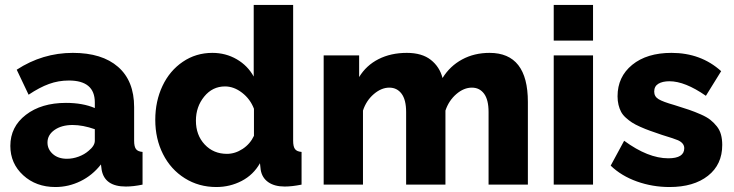

<svg xmlns="http://www.w3.org/2000/svg" viewBox="-20 -750 2980 780"><path d="M22 -157.2Q22 -234.9 85 -283.4Q147.9 -332 248 -332Q316.4 -332 365.2 -311V-334Q365.2 -422.9 259.8 -422.9Q217.3 -422.9 179 -408.9Q140.6 -395 96.2 -365.2L47.9 -466.8Q152.8 -535.2 275.9 -535.2Q394.5 -535.2 459.7 -478.3Q524.9 -421.4 524.9 -314.9V-178.2Q524.9 -154.3 532.5 -144.3Q540 -134.3 559.1 -132.8V0Q522 7.8 491.2 7.8Q405.8 7.8 393.1 -59.1L390.1 -82Q355.5 -37.6 306.9 -13.9Q258.3 9.8 205.1 9.8Q126.5 9.8 74.2 -38.1Q22 -85.9 22 -157.2ZM339.8 -137.2Q365.2 -157.7 365.2 -178.2V-225.1Q316.4 -242.2 274.9 -242.2Q230.5 -242.2 201.7 -222.2Q172.9 -202.1 172.9 -170.9Q172.9 -143.6 194.6 -124.3Q216.3 -105 252 -105Q275.9 -105 299.6 -113.8Q323.2 -122.6 339.8 -137.2Z M610.8 -263.2Q610.8 -338.9 640.1 -400.9Q669.4 -462.9 722.7 -499Q775.9 -535.2 842.8 -535.2Q897 -535.2 941.7 -509.3Q986.3 -483.4 1010.7 -439V-730H1170.9V-178.2Q1170.9 -154.3 1178.5 -144.3Q1186 -134.3 1205.1 -132.8V0Q1166.5 7.8 1136.7 7.8Q1095.2 7.8 1069.8 -10Q1044.4 -27.8 1039.1 -60.1L1036.1 -86.9Q1009.3 -39.6 961.7 -14.9Q914.1 9.8 858.9 9.8Q787.6 9.8 730.7 -25.9Q673.8 -61.5 642.3 -123.8Q610.8 -186 610.8 -263.2ZM1011.7 -198.2V-308.1Q996.6 -347.7 963.4 -373.3Q930.2 -398.9 894 -398.9Q843.3 -398.9 809.6 -357.7Q775.9 -316.4 775.9 -259.8Q775.9 -201.2 811.5 -163.1Q847.2 -125 901.9 -125Q935.1 -125 965.6 -145Q996.1 -165 1011.7 -198.2Z M2124.5 0H1964.8V-294.9Q1964.8 -344.7 1946.5 -369.4Q1928.2 -394 1897 -394Q1864.3 -394 1833.7 -367.7Q1803.2 -341.3 1789.6 -300.8V0H1629.9V-294.9Q1629.9 -344.7 1611.3 -369.4Q1592.8 -394 1561.5 -394Q1529.3 -394 1498.5 -367.7Q1467.8 -341.3 1454.6 -300.8V0H1294.9V-524.9H1439V-437Q1467.8 -484.4 1517.8 -509.8Q1567.9 -535.2 1632.8 -535.2Q1694.3 -535.2 1730.2 -506.8Q1766.1 -478.5 1777.8 -433.1Q1808.1 -481.9 1857.4 -508.5Q1906.7 -535.2 1968.8 -535.2Q2124.5 -535.2 2124.5 -335.9Z M2229.5 -585V-730H2389.2V-585ZM2229.5 0V-524.9H2389.2V0Z M2699.7 9.8Q2630.9 9.8 2567.6 -12.7Q2504.4 -35.2 2460.9 -77.1L2515.6 -178.2Q2612.8 -106.9 2694.8 -106.9Q2759.8 -106.9 2759.8 -147.9Q2759.8 -168.5 2734.4 -180.2Q2721.7 -186 2668.9 -202.1Q2640.1 -211.9 2620.8 -218.8Q2601.6 -225.6 2580.8 -234.9Q2560.1 -244.1 2547.4 -252.4Q2534.7 -260.7 2522.2 -272Q2509.8 -283.2 2503.2 -295.7Q2496.6 -308.1 2492.7 -324Q2488.8 -339.8 2488.8 -358.9Q2488.8 -438 2548.3 -486.6Q2607.9 -535.2 2708 -535.2Q2827.6 -535.2 2909.7 -460.9L2847.7 -360.8Q2762.7 -419.9 2699.7 -419.9Q2671.4 -419.9 2654.5 -409.7Q2637.7 -399.4 2637.7 -377.9Q2637.7 -357.9 2655.3 -347.2Q2672.9 -336.4 2719.7 -323.2Q2755.9 -312 2779.3 -304Q2802.7 -295.9 2827.1 -285.2Q2851.6 -274.4 2865.7 -263.2Q2879.9 -252 2891.8 -237.1Q2903.8 -222.2 2908.9 -203.4Q2914.1 -184.6 2914.1 -161.1Q2914.1 -81.5 2856.2 -35.9Q2798.3 9.8 2699.7 9.8Z"/></svg>

Font: Raleway-v4020 ExtraBold
Style: Regular
Weight: 800
Designer: Matt McInerney, Pablo Impallari, Rodrigo Fuenzalida
Foundry: Matt McInerney, Pablo Impallari, Rodrigo Fuenzalida
Version: Version 4.020;PS 004.020;hotconv 1.0.88;makeotf.lib2.5.64775